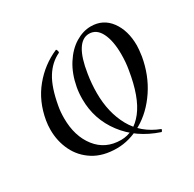

<svg xmlns="http://www.w3.org/2000/svg" viewBox="-106 -512 674 666"><g transform="rotate(-30 230.5 -179.0)"><path d="M181 -194Q181 -220 185 -241Q194 -290 217 -326Q240 -362 270.5 -380.5Q301 -399 332 -399Q381 -399 409.5 -360.5Q438 -322 438 -262Q438 -248 434 -220Q422 -151 386 -97.5Q350 -44 300.5 -15.5Q251 13 200 13Q145 13 107.5 -10.5Q70 -34 51 -73Q32 -112 32 -158Q32 -176 35 -194Q47 -264 88 -314Q129 -364 187 -389Q189 -389 191 -383.5Q193 -378 191 -375Q155 -358 132 -321Q109 -284 97 -216Q93 -195 93 -169Q93 -97 129 -51Q165 -5 227 -5Q279 -5 317 -53.5Q355 -102 371 -202Q376 -230 376 -263Q376 -316 360 -348Q344 -380 314 -380Q287 -380 268.5 -350.5Q250 -321 241 -262Q235 -225 235 -188Q235 -110 267 -52Q299 6 367 32V33Q367 35 365 38.5Q363 42 361 41Q277 13 229 -50.5Q181 -114 181 -194Z"/></g></svg>

Font: Cormorant Garamond
Style: Italic
Weight: 400
Italic angle: -10°
Designer: Christian Thalmann (Catharsis Fonts)
Foundry: Catharsis Fonts
Version: Version 4.000